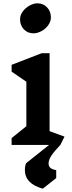

<svg xmlns="http://www.w3.org/2000/svg" viewBox="-20 -874 437 1158"><path d="M101 -757Q101 -783 117.5 -805Q134 -827 158.5 -840.5Q183 -854 206 -854Q241 -854 264 -829.5Q287 -805 287 -769Q287 -744 270.5 -721.5Q254 -699 229.5 -686Q205 -673 182 -673Q147 -673 124 -697Q101 -721 101 -757ZM273 111Q273 129 284 138.5Q295 148 319 152V200L238 264Q130 234 130 151Q130 126 138 110L276 0H50V-41L139 -113V-381L50 -442V-483L231 -553H279V-83L369 -50L344 0Q306 40 289.5 65.5Q273 91 273 111Z"/></svg>

Font: Inknut Antiqua SemiBold
Style: Regular
Weight: 600
Designer: Claus Eggers Sørensen
Foundry: Claus Eggers Sørensen
Version: Version 1.003; ttfautohint (v1.8.2) -l 8 -r 50 -G 200 -x 14 